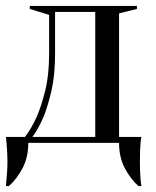

<svg xmlns="http://www.w3.org/2000/svg" viewBox="-20 -480 525 645"><path d="M64 -20Q86 -49 104 -89Q119 -124 132 -176Q145 -228 145 -300V-430L80 -450V-460H440V-450L380 -435V-20H455Q453 -10 452 2Q451 13 450.5 29Q450 45 450 65Q450 80 450.5 94.5Q451 109 452 120Q453 133 455 145H445Q419 122 399.5 85.5Q380 49 380 0H75Q75 49 55.5 85.5Q36 122 10 145H0Q1 133 2 120Q3 109 4 94.5Q5 80 5 65Q5 45 4 29Q3 13 2 2Q1 -10 0 -20ZM300 -20V-440H165V-300Q165 -228 153 -176Q141 -124 127 -89Q110 -49 89 -20Z"/></svg>

Font: Oranienbaum
Style: Regular
Weight: 400
Designer: Oleg Pospelov and Jovanny Lemonad
Foundry: Oleg Pospelov and jovanny Lemonad
Version: Version 1.001; ttfautohint (v0.91) -l 8 -r 50 -G 200 -x 0 -w